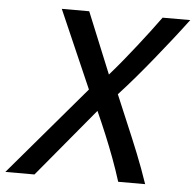

<svg xmlns="http://www.w3.org/2000/svg" viewBox="-96 -744 809 795"><g transform="rotate(5 309.0 -346.5)"><path d="M-45 0 270 -370 129 -693H243L347 -439Q376 -472 402.5 -504.5Q429 -537 454.5 -569.5Q480 -602 503.5 -633Q527 -664 548 -693H663Q630 -649 596.5 -606.5Q563 -564 529 -522Q495 -480 460.5 -439.5Q426 -399 391 -361Q416 -301 441 -242.5Q466 -184 490 -124.5Q514 -65 536 0H424Q409 -48 391.5 -95Q374 -142 354.5 -189Q335 -236 313 -285L76 0Z"/></g></svg>

Font: Ubuntu Sans Medium
Style: Italic
Weight: 500
Italic angle: -13.5°
Designer: Dalton Maag Ltd
Foundry: Dalton Maag Ltd
Version: Version 1.006